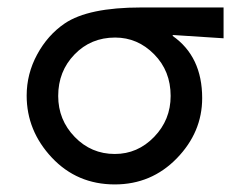

<svg xmlns="http://www.w3.org/2000/svg" viewBox="-20 -482 626 517"><path d="M582 -461.9V-378.9L446.3 -387.7L444.3 -385.7Q524.4 -330.1 524.4 -217.8Q524.4 -126 456.1 -55.7Q387.7 14.6 289.1 14.6Q187.5 14.6 119.6 -57.6Q51.8 -129.9 51.8 -224.6Q51.8 -283.2 80.1 -335.4Q108.4 -387.7 154.3 -418.9Q217.8 -461.9 360.4 -461.9ZM290 -380.9Q224.6 -380.9 180.7 -335.4Q136.7 -290 136.7 -223.6Q136.7 -159.2 181.2 -113.3Q225.6 -67.4 289.1 -67.4Q350.6 -67.4 395 -113.3Q439.5 -159.2 439.5 -223.6Q439.5 -291 395 -335.9Q350.6 -380.9 290 -380.9Z"/></svg>

Font: Thabit-Bold
Style: Bold
Weight: 700
Designer: Regenerated by Nadim Shaikli
Foundry: MAK Alagha
Version: 0.01